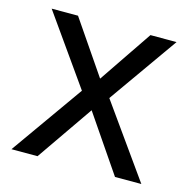

<svg xmlns="http://www.w3.org/2000/svg" viewBox="-85 -620 699 704"><g transform="rotate(15 264.5 -268.0)"><path d="M212 -274 27 -536H127L265 -334L402 -536H501L316 -274L511 0H411L265 -214L117 0H18Z"/></g></svg>

Font: Noto Sans Lisu
Style: Regular
Weight: 400
Designer: Monotype Design Team. David Williams.
Foundry: Monotype Imaging Inc.
Version: Version 2.102